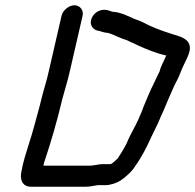

<svg xmlns="http://www.w3.org/2000/svg" viewBox="-20 -697 742 730"><path d="M214 -637 165 -424C157 -388 147 -359 138 -323C130 -287 119 -253 111 -221C97 -167 77 -116 65 -63C65 -58 63 -53 62 -48C54 -14 65 13 98 13H296C305 13 313 13 321 12L346 8C349 7 351 7 353 7H381C401 7 425 -2 439 -11C458 -24 483 -46 495 -67C519 -100 538 -138 556 -178C568 -204 581 -226 591 -253L602 -277C613 -305 627 -335 639 -363C647 -382 658 -398 665 -418L671 -433C687 -472 718 -512 692 -541C678 -556 655 -561 633 -568C592 -581 554 -595 520 -614C504 -621 491 -624 476 -632C456 -640 438 -650 411 -652C405 -652 396 -657 390 -658C366 -665 339 -652 329 -629C318 -605 332 -586 349 -581C363 -579 373 -573 388 -572C389 -572 391 -572 394 -571C416 -564 438 -551 460 -545C468 -542 478 -536 487 -533L503 -525C537 -510 571 -495 612 -486C605 -468 591 -445 587 -426C579 -409 573 -398 565 -380C550 -351 538 -320 526 -292L517 -268C513 -260 510 -252 507 -245C494 -215 474 -184 462 -153C451 -130 440 -115 428 -95C422 -90 413 -80 405 -75C404 -75 401 -73 400 -73H372C365 -73 355 -72 346 -70L332 -68C327 -67 320 -67 314 -67H145L148 -80C174 -157 197 -236 217 -321C227 -358 237 -389 245 -424L294 -637C299 -658 284 -677 263 -677C242 -677 219 -658 214 -637Z"/></svg>

Font: Electronic
Style: ExBdIt
Weight: 800
Version: Version 1.011